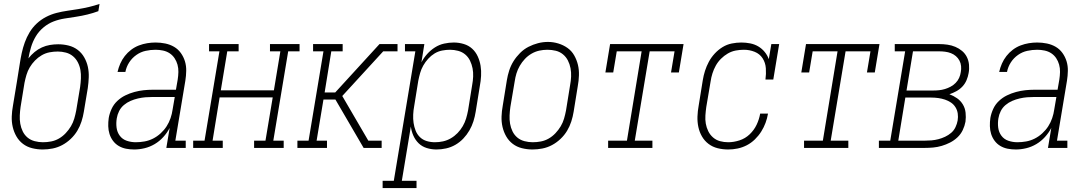

<svg xmlns="http://www.w3.org/2000/svg" viewBox="-20 -755 5540 980"><path d="M198 8Q171 8 144.5 1.5Q118 -5 97.5 -20.5Q77 -36 64 -58.5Q51 -81 45 -107Q39 -133 40 -160.5Q41 -188 46 -215L66 -336Q70 -360 73.5 -383Q77 -406 81 -430Q85 -457 91 -484.5Q97 -512 106.5 -538.5Q116 -565 131 -590Q146 -615 167.5 -635Q189 -655 215 -668.5Q241 -682 268.5 -689Q296 -696 323.5 -700Q351 -704 379 -708.5Q407 -713 434.5 -719.5Q462 -726 488 -735L482 -698Q455 -688 426.5 -681Q398 -674 368.5 -669.5Q339 -665 310 -660.5Q281 -656 253.5 -645.5Q226 -635 202 -615Q178 -595 162.5 -569Q147 -543 138.5 -514.5Q130 -486 125 -457Q139 -475 156.5 -489.5Q174 -504 194 -513Q214 -522 235 -525.5Q256 -529 277 -529Q304 -529 330 -522.5Q356 -516 376.5 -500.5Q397 -485 410 -462Q423 -439 428.5 -413.5Q434 -388 433 -360.5Q432 -333 428 -305L408 -185Q404 -160 396 -135Q388 -110 374.5 -87.5Q361 -65 341 -46Q321 -27 297.5 -14.5Q274 -2 248.5 3Q223 8 198 8ZM199 -29Q220 -29 241 -33Q262 -37 281 -48Q300 -59 315.5 -75.5Q331 -92 342 -110.5Q353 -129 359 -149.5Q365 -170 369 -191L389 -311Q392 -333 393 -355Q394 -377 390.5 -397.5Q387 -418 377.5 -436.5Q368 -455 352.5 -468Q337 -481 316.5 -486.5Q296 -492 275 -492Q254 -492 233 -488Q212 -484 193 -473Q174 -462 158.5 -446Q143 -430 132 -411.5Q121 -393 115 -372.5Q109 -352 105 -332L85 -209Q82 -188 81 -166Q80 -144 83.5 -123.5Q87 -103 96 -84.5Q105 -66 120.5 -53Q136 -40 157 -34.5Q178 -29 199 -29Z M665 8Q643 8 623 4Q603 0 586 -10Q569 -20 557 -36Q545 -52 539 -71Q533 -90 532.5 -111Q532 -132 535 -153Q539 -176 549.5 -199Q560 -222 578.5 -239.5Q597 -257 619.5 -268Q642 -279 666 -285.5Q690 -292 713.5 -294.5Q737 -297 760 -297H878L887 -349Q890 -368 890.5 -387.5Q891 -407 886 -425Q881 -443 871 -458Q861 -473 846 -483Q831 -493 812 -497Q793 -501 774 -501Q749 -501 723.5 -495.5Q698 -490 676 -474.5Q654 -459 639.5 -436.5Q625 -414 620 -388H580Q585 -410 594 -430.5Q603 -451 617 -469Q631 -487 649.5 -501Q668 -515 689 -523Q710 -531 731.5 -534.5Q753 -538 774 -538Q799 -538 823.5 -533Q848 -528 868.5 -516Q889 -504 903 -484.5Q917 -465 924 -442Q931 -419 930.5 -393.5Q930 -368 926 -343L875 -37H928V0H829L846 -102Q833 -77 813.5 -55.5Q794 -34 769.5 -19.5Q745 -5 718 1.5Q691 8 665 8ZM673 -29Q695 -29 717.5 -33Q740 -37 761 -47.5Q782 -58 800 -74.5Q818 -91 830.5 -110.5Q843 -130 850.5 -152Q858 -174 861 -196L872 -260H760Q741 -260 722.5 -258.5Q704 -257 684.5 -252.5Q665 -248 646.5 -240Q628 -232 612.5 -219Q597 -206 588 -188Q579 -170 576 -151Q572 -127 575 -103.5Q578 -80 591.5 -62Q605 -44 627 -36.5Q649 -29 673 -29Z M966 0V-37H1024L1100 -493H1047V-530H1198V-493H1140L1107 -294H1378L1411 -493H1358V-530H1509V-493H1451L1375 -37H1428V0H1277V-37H1335L1372 -258H1101L1065 -37H1117V0Z M1498 0V-37H1555L1631 -493H1578V-530H1729V-493H1671L1637 -283H1691L1917 -530H2009V-493H1936L1727 -265L1860 -37H1928V0H1836L1692 -247H1631L1596 -37H1649V0Z M1933 205V168H1990L2100 -493H2047V-530H2146L2131 -437Q2143 -460 2160.5 -479.5Q2178 -499 2200 -513Q2222 -527 2247 -532.5Q2272 -538 2296 -538Q2322 -538 2347 -530.5Q2372 -523 2390 -506.5Q2408 -490 2418.5 -467Q2429 -444 2433 -419Q2437 -394 2435.5 -367.5Q2434 -341 2429 -315L2408 -185Q2404 -160 2396.5 -136Q2389 -112 2376 -89.5Q2363 -67 2345 -48Q2327 -29 2304.5 -16Q2282 -3 2257 2.5Q2232 8 2208 8Q2182 8 2158 0.5Q2134 -7 2117 -23.5Q2100 -40 2090 -62.5Q2080 -85 2077 -109L2031 168H2106V205ZM2200 -29Q2221 -29 2241.5 -33.5Q2262 -38 2281 -49Q2300 -60 2315.5 -76Q2331 -92 2342 -111Q2353 -130 2359 -150Q2365 -170 2369 -191L2390 -321Q2394 -342 2395 -364Q2396 -386 2392 -406.5Q2388 -427 2379 -445.5Q2370 -464 2354.5 -477Q2339 -490 2318.5 -495.5Q2298 -501 2277 -501Q2257 -501 2236.5 -497Q2216 -493 2198 -482Q2180 -471 2165.5 -455Q2151 -439 2140.5 -420.5Q2130 -402 2124.5 -382.5Q2119 -363 2115 -343L2094 -213Q2090 -192 2089 -170Q2088 -148 2091 -127.5Q2094 -107 2101.5 -88Q2109 -69 2123.5 -55Q2138 -41 2158 -35Q2178 -29 2200 -29Z M2698 8Q2671 8 2644.5 1.5Q2618 -5 2597.5 -20.5Q2577 -36 2564 -58.5Q2551 -81 2545 -107Q2539 -133 2540 -160.5Q2541 -188 2546 -215L2567 -345Q2571 -370 2579 -395Q2587 -420 2601 -442.5Q2615 -465 2634.5 -484.5Q2654 -504 2677.5 -516Q2701 -528 2726 -534.5Q2751 -541 2777 -541Q2804 -541 2830 -533Q2856 -525 2877 -510Q2898 -495 2911 -472Q2924 -449 2930 -423.5Q2936 -398 2935 -370Q2934 -342 2929 -315L2908 -185Q2904 -160 2896 -135Q2888 -110 2874.5 -87.5Q2861 -65 2841 -46Q2821 -27 2797.5 -14.5Q2774 -2 2748.5 3Q2723 8 2698 8ZM2699 -29Q2720 -29 2741 -33Q2762 -37 2781 -48Q2800 -59 2815.5 -75.5Q2831 -92 2842 -110.5Q2853 -129 2859 -149.5Q2865 -170 2869 -191L2890 -321Q2894 -342 2895 -364Q2896 -386 2892 -407Q2888 -428 2878.5 -446.5Q2869 -465 2853 -478Q2837 -491 2816.5 -496Q2796 -501 2774 -501Q2753 -501 2732.5 -496.5Q2712 -492 2693 -481Q2674 -470 2659 -454Q2644 -438 2633 -419Q2622 -400 2616 -380Q2610 -360 2607 -339L2585 -209Q2582 -188 2581 -166Q2580 -144 2583.5 -123.5Q2587 -103 2596 -84.5Q2605 -66 2620.5 -53Q2636 -40 2657 -34.5Q2678 -29 2699 -29Z M3084 0V-37H3180L3255 -493H3128L3110 -385H3070L3094 -530H3469L3445 -385H3405L3423 -493H3296L3220 -37H3310V0Z M3697 8Q3669 8 3643 1.5Q3617 -5 3596.5 -20.5Q3576 -36 3563 -58.5Q3550 -81 3544.5 -107Q3539 -133 3540 -160.5Q3541 -188 3546 -215L3567 -345Q3571 -370 3578.5 -393.5Q3586 -417 3598 -439.5Q3610 -462 3628 -481.5Q3646 -501 3668 -514.5Q3690 -528 3715 -533Q3740 -538 3764 -538Q3787 -538 3809.5 -533.5Q3832 -529 3850.5 -518Q3869 -507 3883 -490Q3897 -473 3904 -453L3917 -530H3957L3927 -349H3887Q3891 -378 3889 -406.5Q3887 -435 3872.5 -457.5Q3858 -480 3832 -490.5Q3806 -501 3777 -501Q3756 -501 3735 -497Q3714 -493 3695 -482Q3676 -471 3660 -455Q3644 -439 3633.5 -420Q3623 -401 3616.5 -380.5Q3610 -360 3607 -339L3585 -209Q3582 -188 3580.5 -166Q3579 -144 3582.5 -124Q3586 -104 3595 -85.5Q3604 -67 3619.5 -53.5Q3635 -40 3655 -34.5Q3675 -29 3697 -29Q3725 -29 3754.5 -38.5Q3784 -48 3806.5 -69.5Q3829 -91 3842 -118.5Q3855 -146 3860 -175H3900Q3896 -151 3887.5 -128Q3879 -105 3865.5 -83.5Q3852 -62 3833 -43.5Q3814 -25 3791.5 -13.5Q3769 -2 3745 3Q3721 8 3697 8Z M4084 0V-37H4180L4255 -493H4128L4110 -385H4070L4094 -530H4469L4445 -385H4405L4423 -493H4296L4220 -37H4310V0Z M4466 0V-37H4524L4600 -493H4547V-530H4774Q4795 -530 4816 -527Q4837 -524 4856 -516Q4875 -508 4890.5 -495Q4906 -482 4915 -464Q4924 -446 4926 -424.5Q4928 -403 4924 -382Q4921 -364 4913.5 -346Q4906 -328 4892.5 -313.5Q4879 -299 4861.5 -289.5Q4844 -280 4826 -274Q4847 -266 4865 -253.5Q4883 -241 4894.5 -222Q4906 -203 4908.5 -180Q4911 -157 4908 -134Q4904 -112 4894 -91Q4884 -70 4867 -54Q4850 -38 4829.5 -27.5Q4809 -17 4787 -10.5Q4765 -4 4743 -2Q4721 0 4699 0ZM4607 -293H4743Q4758 -293 4773 -294.5Q4788 -296 4803 -300.5Q4818 -305 4832 -312.5Q4846 -320 4857.5 -331.5Q4869 -343 4875.5 -357.5Q4882 -372 4884 -387Q4887 -402 4885.5 -417.5Q4884 -433 4877 -446Q4870 -459 4859 -468.5Q4848 -478 4834 -483.5Q4820 -489 4804.5 -491Q4789 -493 4774 -493H4640ZM4565 -37H4699Q4717 -37 4734.5 -38.5Q4752 -40 4769.5 -44.5Q4787 -49 4804 -57Q4821 -65 4835 -77Q4849 -89 4857 -106Q4865 -123 4868 -140Q4871 -158 4868.5 -175.5Q4866 -193 4857 -207.5Q4848 -222 4834 -231.5Q4820 -241 4803.5 -246.5Q4787 -252 4769.5 -254.5Q4752 -257 4734 -257H4601Z M5165 8Q5143 8 5123 4Q5103 0 5086 -10Q5069 -20 5057 -36Q5045 -52 5039 -71Q5033 -90 5032.5 -111Q5032 -132 5035 -153Q5039 -176 5049.5 -199Q5060 -222 5078.5 -239.5Q5097 -257 5119.5 -268Q5142 -279 5166 -285.5Q5190 -292 5213.5 -294.5Q5237 -297 5260 -297H5378L5387 -349Q5390 -368 5390.5 -387.5Q5391 -407 5386 -425Q5381 -443 5371 -458Q5361 -473 5346 -483Q5331 -493 5312 -497Q5293 -501 5274 -501Q5249 -501 5223.5 -495.5Q5198 -490 5176 -474.5Q5154 -459 5139.5 -436.5Q5125 -414 5120 -388H5080Q5085 -410 5094 -430.5Q5103 -451 5117 -469Q5131 -487 5149.5 -501Q5168 -515 5189 -523Q5210 -531 5231.5 -534.5Q5253 -538 5274 -538Q5299 -538 5323.5 -533Q5348 -528 5368.5 -516Q5389 -504 5403 -484.5Q5417 -465 5424 -442Q5431 -419 5430.5 -393.5Q5430 -368 5426 -343L5375 -37H5428V0H5329L5346 -102Q5333 -77 5313.5 -55.5Q5294 -34 5269.5 -19.5Q5245 -5 5218 1.5Q5191 8 5165 8ZM5173 -29Q5195 -29 5217.5 -33Q5240 -37 5261 -47.5Q5282 -58 5300 -74.5Q5318 -91 5330.5 -110.5Q5343 -130 5350.5 -152Q5358 -174 5361 -196L5372 -260H5260Q5241 -260 5222.5 -258.5Q5204 -257 5184.5 -252.5Q5165 -248 5146.5 -240Q5128 -232 5112.5 -219Q5097 -206 5088 -188Q5079 -170 5076 -151Q5072 -127 5075 -103.5Q5078 -80 5091.5 -62Q5105 -44 5127 -36.5Q5149 -29 5173 -29Z"/></svg>

Font: Iosevka Curly Slab XLtObl
Style: Regular
Weight: 200
Italic angle: -9°
Monospace: yes
Designer: Belleve Invis
Foundry: Belleve Invis
Version: Version 11.1.0; ttfautohint (v1.8.3)